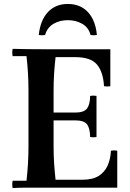

<svg xmlns="http://www.w3.org/2000/svg" viewBox="-20 -949 658 971"><path d="M44 2Q40 -17 44 -35H114Q119 -78 121.5 -121.5Q124 -165 124 -210V-490Q124 -535 121.5 -578.5Q119 -622 114 -665H44Q40 -684 44 -702Q79 -701 116.5 -700.5Q154 -700 188 -700H538V-513Q522 -510 506 -513Q502 -585 470.5 -622.5Q439 -660 361 -660H261Q256 -615 253.5 -575Q251 -535 251 -490V-210Q251 -165 253.5 -125Q256 -85 261 -40H396Q448 -40 478.5 -59Q509 -78 524 -111Q539 -144 541 -187Q557 -190 573 -187V0H188Q154 0 116.5 0Q79 0 44 2ZM436 -256Q435 -303 419 -321.5Q403 -340 365 -340H188V-380H365Q403 -380 419 -399Q435 -418 436 -464Q452 -467 468 -464V-256Q452 -253 436 -256ZM438 -772Q428 -810 396 -828.5Q364 -847 323 -847Q282 -847 250.5 -828.5Q219 -810 208 -772Q192 -769 176 -772Q184 -847 222.5 -888Q261 -929 323 -929Q386 -929 424.5 -888Q463 -847 470 -772Q454 -769 438 -772Z"/></svg>

Font: Poltawski Nowy Medium
Style: Regular
Weight: 500
Version: Version 1.001;gftools[0.9.25]